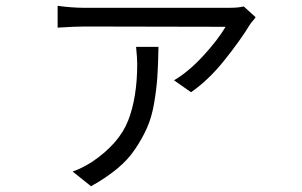

<svg xmlns="http://www.w3.org/2000/svg" viewBox="-20 -566 1040 662"><path d="M449.2 -404.3H526.4Q525.4 -343.8 522.5 -300.3Q519.5 -256.8 511.2 -209Q502.9 -161.1 486.8 -125Q470.7 -88.9 445.8 -51.8Q420.9 -14.6 382.8 16.6Q344.7 47.9 293.9 76.2L230.5 25.4Q259.8 15.6 295.9 -6.8Q390.6 -70.3 421.9 -150.4Q453.1 -230.5 453.1 -345.7Q453.1 -365.2 449.2 -404.3ZM820.3 -543.9 861.3 -506.8Q859.4 -502.9 851.6 -494.1Q843.8 -485.4 841.8 -481.4Q808.6 -426.8 753.9 -358.4Q699.2 -290 638.7 -248L580.1 -289.1Q629.9 -318.4 680.7 -373.5Q731.4 -428.7 757.8 -473.6L271.5 -474.6Q239.3 -474.6 178.7 -470.7V-545.9Q228.5 -539.1 271.5 -539.1H771.5Q802.7 -539.1 820.3 -543.9Z"/></svg>

Font: Gen Shin Gothic Normal
Style: Regular
Weight: 300
Designer: [Source Han Sans]
Ryoko NISHIZUKA  (kana & ideographs); Paul D. Hunt (Latin, Greek & Cyrillic); Wenlong ZHANG  (bopomofo
Version: Version 1.002.20150607